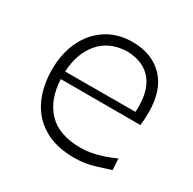

<svg xmlns="http://www.w3.org/2000/svg" viewBox="-124 -647 789 785"><g transform="rotate(30 271.0 -255.0)"><path d="M317.9 10.3Q365.2 10.3 407.5 -2.4Q449.7 -15.1 479.5 -24.9L476.1 -78.1Q448.7 -65.4 421.4 -56.4Q394 -47.4 368.7 -42.7Q343.3 -38.1 321.3 -38.1Q216.8 -38.1 165.3 -92.8Q113.8 -147.5 109.9 -241.2H485.4Q487.8 -255.9 488.5 -271Q489.3 -286.1 489.3 -304.2Q489.3 -407.2 435.5 -463.4Q381.8 -519.5 289.1 -519.5Q219.2 -519.5 167.5 -485.8Q115.7 -452.1 87.4 -393.1Q59.1 -334 59.1 -257.8Q59.1 -180.2 87.2 -119.6Q115.2 -59.1 172.9 -24.4Q230.5 10.3 317.9 10.3ZM441.4 -277.8 109.9 -276.9Q113.8 -364.3 160.6 -418.7Q207.5 -473.1 290 -475.1Q369.1 -472.7 408.2 -422.6Q447.3 -372.6 441.4 -277.8Z"/></g></svg>

Font: Pinar FD VF
Style: Regular
Weight: 300
Designer: Amin Abedi
Version: Version 2.000